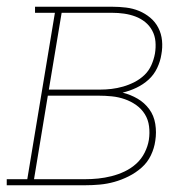

<svg xmlns="http://www.w3.org/2000/svg" viewBox="-57 -550 577 570"><path d="M-37 0V-18H24L106 -512H47V-530H276Q297 -530 317.5 -527.5Q338 -525 356 -517.5Q374 -510 389 -497.5Q404 -485 413 -467.5Q422 -450 424 -429.5Q426 -409 422 -388Q419 -368 409.5 -348Q400 -328 384 -313.5Q368 -299 348 -289.5Q328 -280 307 -275Q331 -269 351.5 -257Q372 -245 386 -226Q400 -207 404 -182Q408 -157 404 -132Q401 -110 391 -89Q381 -68 363.5 -52.5Q346 -37 325 -26.5Q304 -16 282.5 -10Q261 -4 239 -2Q217 0 195 0ZM88 -284H240Q257 -284 274 -286Q291 -288 308.5 -293Q326 -298 342.5 -306.5Q359 -315 372 -327.5Q385 -340 392.5 -357Q400 -374 403 -391Q406 -409 404.5 -426.5Q403 -444 395 -459Q387 -474 374 -484.5Q361 -495 345 -501Q329 -507 311.5 -509.5Q294 -512 276 -512H126ZM44 -18H195Q215 -18 234.5 -20Q254 -22 274 -27Q294 -32 313 -41Q332 -50 347.5 -64Q363 -78 372.5 -97Q382 -116 385 -135Q388 -155 385.5 -175Q383 -195 373 -211Q363 -227 347.5 -238Q332 -249 313.5 -255.5Q295 -262 275 -264Q255 -266 235 -266H85Z"/></svg>

Font: Iosevka Curly Slab ThObl
Style: Regular
Weight: 100
Italic angle: -9°
Monospace: yes
Designer: Belleve Invis
Foundry: Belleve Invis
Version: Version 11.0.0; ttfautohint (v1.8.3)